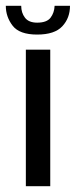

<svg xmlns="http://www.w3.org/2000/svg" viewBox="-41 -641 261 661"><path d="M48 -470H132V0H48ZM87 -522Q26 -522 2.5 -552.5Q-21 -583 -21 -621H32Q32 -597 45 -580Q58 -563 87 -563Q120 -563 133 -580Q146 -597 147 -621H200Q200 -579 173.5 -550.5Q147 -522 87 -522Z"/></svg>

Font: Smooch Sans SemiBold
Style: Bold
Weight: 600
Designer: Robert E. Leuschke
Foundry: Robert E. Leuschke
Version: Version 1.010; ttfautohint (v1.8.3)